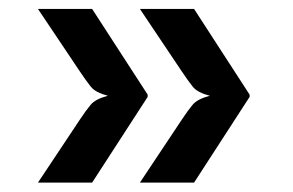

<svg xmlns="http://www.w3.org/2000/svg" viewBox="-20 -486 640 420"><path d="M63 -86.5 154.5 -224Q168 -244.5 178.5 -257Q189 -269.5 216 -276.5Q189 -283.5 178.8 -296.2Q168.5 -309 154.5 -330L63 -466.5H181.5L303 -279V-274L181.5 -86.5ZM286 -86.5 377.5 -224Q391 -244.5 401.5 -257Q412 -269.5 439 -276.5Q412 -283.5 401.8 -296.2Q391.5 -309 377.5 -330L286 -466.5H404.5L526 -279V-274L404.5 -86.5Z"/></svg>

Font: Spline Sans Mono Medium
Style: Regular
Weight: 500
Monospace: yes
Version: Version 1.004